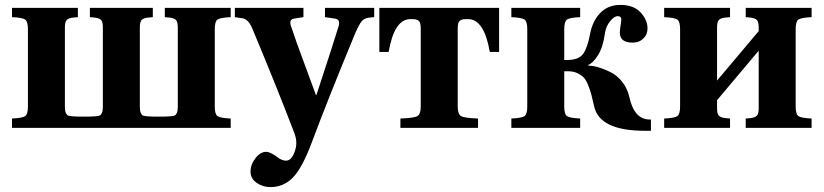

<svg xmlns="http://www.w3.org/2000/svg" viewBox="-20 -522 3363 784"><path d="M29 0V-38Q72 -40 83 -48Q94 -56 94 -87V-403Q94 -434 83 -442Q72 -450 29 -452V-490H298V-452L277 -450Q260 -448 252.5 -440.5Q245 -433 245 -410V-85Q245 -69 249 -60.5Q253 -52 258.5 -50Q264 -48 277 -47L298 -46H347L368 -47Q381 -48 386.5 -50Q392 -52 396 -60.5Q400 -69 400 -85V-410Q400 -433 392.5 -440.5Q385 -448 368 -450L347 -452V-490H604V-452L583 -450Q566 -448 558.5 -440.5Q551 -433 551 -410V-85Q551 -69 555 -60.5Q559 -52 564.5 -50Q570 -48 583 -47L604 -46H653L674 -47Q687 -48 692.5 -50Q698 -52 702 -60.5Q706 -69 706 -85V-410Q706 -433 698.5 -440.5Q691 -448 674 -450L653 -452V-490H922V-452Q879 -450 868 -442Q857 -434 857 -403V-87Q857 -56 868 -48Q879 -40 922 -38V0Z M939 -452V-490H1219V-452L1181 -446Q1158 -443 1169 -413Q1187 -358 1225.5 -255Q1264 -152 1270 -134H1272Q1346 -359 1363 -416Q1370 -443 1348 -446L1307 -452V-490H1508V-452L1487 -450Q1467 -448 1456 -434Q1445 -420 1430 -385Q1317 -112 1253 60Q1214 164 1176 203Q1138 242 1084 242Q1053 242 1028 224.5Q1003 207 1003 179Q1003 150 1023 124Q1043 98 1067 98Q1083 98 1112 119Q1130 134 1148 134Q1174 134 1187 85Q1195 54 1181 19Q1108 -172 1010 -406Q995 -442 972 -447Z M1529 -310V-490H2018V-310H1980Q1957 -444 1891 -444H1890Q1878 -444 1873 -443.5Q1868 -443 1861 -439.5Q1854 -436 1851.5 -427.5Q1849 -419 1849 -405V-87Q1849 -56 1862.5 -48Q1876 -40 1932 -38V0H1615V-38Q1671 -40 1684.5 -48Q1698 -56 1698 -87V-405Q1698 -419 1695.5 -427.5Q1693 -436 1686 -439.5Q1679 -443 1674 -443.5Q1669 -444 1657 -444H1656Q1590 -444 1567 -310Z M2068 0V-38Q2111 -40 2122 -48Q2133 -56 2133 -87V-403Q2133 -434 2122 -442Q2111 -450 2068 -452V-490H2349V-452Q2306 -450 2295 -442Q2284 -434 2284 -403V-277H2295Q2343 -277 2361 -302Q2379 -327 2389 -381Q2399 -436 2431 -469Q2463 -502 2513 -502Q2567 -502 2595.5 -471.5Q2624 -441 2624 -406Q2624 -395 2620 -383.5Q2616 -372 2601.5 -360Q2587 -348 2563 -348Q2511 -348 2511 -389Q2511 -400 2514 -418Q2517 -436 2517 -443Q2517 -456 2502 -456Q2488 -456 2471 -435Q2454 -414 2450 -385Q2442 -328 2421.5 -296Q2401 -264 2382 -257V-254Q2400 -254 2422.5 -247.5Q2445 -241 2472 -228Q2499 -215 2520.5 -188Q2542 -161 2550 -125Q2570 -34 2633 -34H2638V12H2613Q2428 12 2406 -88Q2399 -120 2394.5 -136.5Q2390 -153 2381.5 -174.5Q2373 -196 2363 -206Q2353 -216 2337 -223.5Q2321 -231 2300 -231H2284V-87Q2284 -56 2295 -48Q2306 -40 2349 -38V0Z M2692 0V-38Q2735 -40 2746 -48Q2757 -56 2757 -87V-403Q2757 -434 2746 -442Q2735 -450 2692 -452V-490H2961V-452L2940 -450Q2923 -448 2915.5 -440.5Q2908 -433 2908 -410V-193L3078 -395V-410Q3078 -433 3070.5 -440.5Q3063 -448 3046 -450L3025 -452V-490H3294V-452Q3251 -450 3240 -442Q3229 -434 3229 -403V-87Q3229 -56 3240 -48Q3251 -40 3294 -38V0H3025V-38L3046 -40Q3063 -42 3070.5 -49.5Q3078 -57 3078 -80V-315L2908 -113V-80Q2908 -57 2915.5 -49.5Q2923 -42 2940 -40L2961 -38V0Z"/></svg>

Font: Heuristica
Style: Bold
Weight: 700
Version: Version 1.0.2